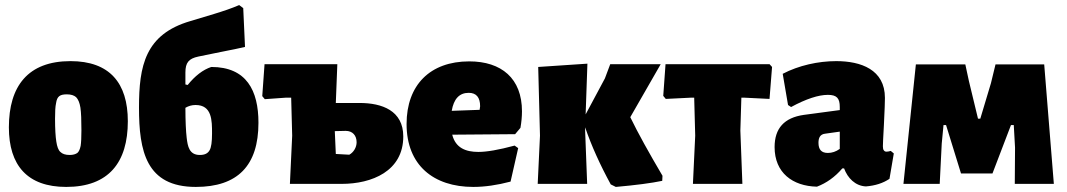

<svg xmlns="http://www.w3.org/2000/svg" viewBox="-20 -725 4205 757"><path d="M258 -484C90 -484 15 -385 15 -223C15 -73 88 12 241 12C409 12 484 -85 484 -247C484 -398 412 -484 258 -484ZM244 -353C260 -353 272 -349 280 -342C288 -334 294 -320 297 -301C300 -281 301 -251 301 -211C301 -184 300 -163 298 -150C295 -136 291 -127 285 -122C278 -117 268 -114 255 -114C238 -114 226 -118 218 -126C210 -133 205 -147 202 -167C199 -186 197 -216 197 -257C197 -284 198 -305 201 -318C205 -346 217 -353 244 -353Z M813 -461C780 -450 749 -426 720 -390L711 -392V-439C711 -478 724 -494 762 -502L850 -520C897 -529 929 -536 946 -540L939 -693L923 -705C893 -692 860 -681 824 -670L731 -642C552 -590 528 -465 528 -301C528 -129 556 12 752 12C917 12 999 -72 999 -241C999 -368 952 -461 813 -461ZM806 -132C799 -120 787 -114 768 -114C726 -114 720 -148 716 -182C713 -208 711 -247 711 -300C723 -307 736 -311 751 -311C816 -311 816 -250 816 -199C816 -166 813 -143 806 -132Z M1398 -319H1304L1310 -472H1023L1014 -346L1024 -334L1108 -340H1128L1132 -190L1123 0H1327C1446 0 1570 -50 1570 -187C1570 -289 1486 -319 1398 -319ZM1357 -115 1304 -118 1300 -208 1343 -209C1370 -209 1386 -191 1386 -164C1386 -144 1374 -124 1357 -115Z M2011 -196 2032 -221C2036 -244 2038 -266 2038 -286C2038 -416 1957 -483 1830 -483C1676 -483 1583 -390 1583 -236C1583 -74 1689 12 1846 12C1891 12 1940 5 1993 -9L2023 -141L2009 -151C1946 -134 1899 -126 1866 -126C1816 -126 1776 -142 1763 -194ZM1873 -306 1871 -292 1761 -288C1769 -335 1791 -359 1828 -359C1858 -359 1873 -341 1873 -306Z M2592 -32C2539 -122 2496 -199 2465 -263L2585 -472H2386L2365 -416L2289 -274L2296 -474L2102 -461L2109 -190L2100 0H2295L2287 -210V-223C2312 -150 2346 -75 2388 2L2408 12C2487 5 2548 -3 2591 -12Z M2595 -347 2605 -335 2706 -340H2717L2721 -190L2712 0H2907L2899 -210L2903 -340H2913L3014 -335L3024 -461L3014 -472H2604Z M3201 11C3238 -3 3272 -27 3301 -61H3308C3322 -23 3352 8 3394 10C3431 7 3462 -3 3487 -20L3504 -120L3492 -130C3485 -128 3480 -127 3475 -127C3470 -127 3467 -129 3465 -132C3462 -135 3461 -141 3461 -148C3461 -154 3462 -182 3465 -233C3468 -290 3469 -326 3469 -339C3469 -451 3374 -484 3277 -484C3206 -484 3129 -467 3066 -434L3087 -311L3099 -303C3158 -335 3207 -351 3244 -351C3279 -351 3291 -338 3291 -303V-291L3149 -272C3072 -261 3034 -219 3034 -145C3034 -44 3105 9 3201 11ZM3234 -198 3291 -206V-138C3276 -127 3260 -122 3244 -122C3219 -122 3207 -135 3207 -162C3207 -181 3213 -196 3234 -198Z M3542 0H3685L3693 -159L3700 -232H3710L3769 -41H3893L3966 -232H3977L3982 -143L3981 0H4135L4097 -471H3905L3887 -397L3845 -257H3836L3800 -406L3786 -471H3591Z"/></svg>

Font: Luna Sans Black
Style: Regular
Weight: 900
Designer: Juan Pablo del Peral
Foundry: Huerta Tipografica
Version: Version 2.001; ttfautohint (v1.5)